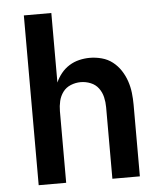

<svg xmlns="http://www.w3.org/2000/svg" viewBox="-53 -781 705 828"><g transform="rotate(-5 300.0 -367.5)"><path d="M81 0V-735H200V-434Q209 -455 224 -473.5Q239 -492 259 -504.5Q279 -517 302 -522.5Q325 -528 348 -528Q374 -528 400 -521Q426 -514 446.5 -498Q467 -482 481.5 -460Q496 -438 504.5 -413Q513 -388 516 -362Q519 -336 519 -310V0H400V-310Q400 -332 395 -353.5Q390 -375 377 -392.5Q364 -410 343 -418.5Q322 -427 300 -427Q278 -427 257 -418.5Q236 -410 223 -392.5Q210 -375 205 -353.5Q200 -332 200 -310V0Z"/></g></svg>

Font: Zed Sans Extended
Style: Bold
Weight: 700
Width: 7
Designer: Belleve Invis
Foundry: Belleve Invis
Version: Version 1.0.0; ttfautohint (v1.8.4)